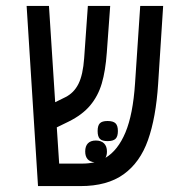

<svg xmlns="http://www.w3.org/2000/svg" viewBox="-20 -629 640 649"><path d="M70 -609H145.5L166.5 -283.5L201 -300.5Q230 -315 245.2 -345.5Q260.5 -376 264.5 -432.5L277 -609H352.5L341 -451Q336.5 -389 324 -346.8Q311.5 -304.5 285 -272.8Q258.5 -241 212 -218L172 -198.5L180 -76H258Q280 -76 299.5 -80.5Q284 -82 276 -91.2Q268 -100.5 268 -117Q268 -135 277.2 -144.5Q286.5 -154 304 -154Q322 -154 331.8 -144.2Q341.5 -134.5 341.5 -117Q341.5 -104 336.5 -95.5Q378.5 -120.5 404 -181.2Q429.5 -242 436.5 -347.5L454 -609H531.5L514.5 -345Q507 -231 480.2 -155.5Q453.5 -80 398 -40Q342.5 0 252.5 0H108.5ZM310 -186Q310 -204.5 317.5 -212.2Q325 -220 343.5 -220Q362.5 -220 370.5 -212.2Q378.5 -204.5 378.5 -186Q378.5 -167.5 370.5 -159.8Q362.5 -152 343.5 -152Q325 -152 317.5 -159.8Q310 -167.5 310 -186Z"/></svg>

Font: JuliaMono Light
Style: Italic
Weight: 300
Italic angle: -9°
Monospace: yes
Designer: cormullion
Foundry: corm
Version: Version 0.054; ttfautohint (v1.8.4)